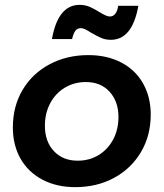

<svg xmlns="http://www.w3.org/2000/svg" viewBox="-20 -766 674 791"><path d="M437 -602Q415 -602 398.5 -609Q382 -616 354 -632Q327 -650 314 -650Q298 -650 290 -638.5Q282 -627 277 -605H194Q219 -746 308 -746Q330 -746 349 -738Q368 -730 390 -716Q419 -698 432 -698Q460 -698 467 -742H550Q525 -602 437 -602ZM601 -294Q601 -207 560.5 -139Q520 -71 449.5 -33Q379 5 290 5Q213 5 154.5 -26Q96 -57 64.5 -112.5Q33 -168 33 -241Q33 -328 73 -395.5Q113 -463 184 -501Q255 -539 344 -539Q421 -539 479.5 -508.5Q538 -478 569.5 -422Q601 -366 601 -294ZM165 -248Q165 -183 202 -143.5Q239 -104 300 -104Q348 -104 386 -127Q424 -150 446 -191Q468 -232 468 -284Q468 -348 431.5 -388Q395 -428 334 -428Q286 -428 247.5 -405Q209 -382 187 -341Q165 -300 165 -248Z"/></svg>

Font: TypoPRO Montserrat Alternates
Style: Italic
Weight: 500
Italic angle: -11.3°
Designer: Julieta Ulanovsky
Foundry: Julieta Ulanovsky
Version: Version 6.001